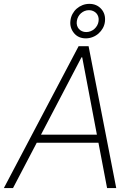

<svg xmlns="http://www.w3.org/2000/svg" viewBox="-35 -964 692 984"><path d="M367.9 -727.3H419L560.7 0H513.8L469.5 -232.6H153.4L31.6 0H-15.3ZM175.1 -273.8H461.6L386.4 -670.1H382.5ZM326 -858.3Q328.1 -876.8 336.6 -892.6Q345.2 -908.4 358.1 -919.7Q371.1 -931.1 387.8 -937.7Q404.5 -944.2 422.9 -944.2Q460.9 -944.2 484.4 -917.6Q507.1 -891.7 502.8 -853.3Q500.7 -835.2 492 -819.6Q483.3 -804 470 -792.3Q456.7 -780.5 439.8 -774Q422.9 -767.4 404.8 -767.4Q386 -767.4 370.9 -774Q355.8 -780.5 344.5 -794Q321.4 -822.1 326 -858.3ZM406.6 -799.7Q418.7 -799.7 429.5 -804Q440.3 -808.2 448.9 -815.9Q457.4 -823.5 463.1 -833.8Q468.8 -844.1 470.2 -855.8Q471.9 -867.5 468.9 -877.8Q465.9 -888.1 459.2 -895.6Q452.4 -903.1 442.6 -907.5Q432.9 -911.9 421.2 -911.9Q409.4 -911.9 398.8 -907.7Q388.1 -903.4 379.8 -896Q371.4 -888.5 365.9 -878.2Q360.4 -867.9 358.7 -855.8Q356.9 -844.1 359.7 -833.8Q362.6 -823.5 369 -816.1Q375.4 -808.6 385.1 -804.2Q394.9 -799.7 406.6 -799.7Z"/></svg>

Font: Inter P Extra Light
Style: Italic
Weight: 200
Italic angle: 9.39999°
Designer: Rasmus Andersson
Foundry: rsms
Version: Version 3.018;git-588b23468